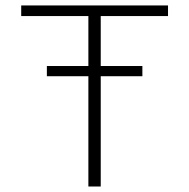

<svg xmlns="http://www.w3.org/2000/svg" viewBox="-20 -678 687 698"><path d="M346.2 -619.6H590.8V-658.2H57.1V-619.6H301.3V-438H150.4V-400.9H301.3V0H346.2V-400.9H497.6V-438H346.2Z"/></svg>

Font: Estedad ExtraLight
Style: Regular
Weight: 200
Designer: Amin Abedi
Version: Version 7.3